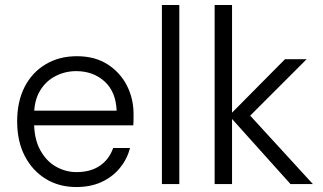

<svg xmlns="http://www.w3.org/2000/svg" viewBox="-20 -740 1297 772"><path d="M287 12Q217 12 163.5 -21Q110 -54 79.5 -113Q49 -172 49 -252Q49 -332 79 -390.5Q109 -449 163.5 -481.5Q218 -514 289 -514Q362 -514 413 -481Q464 -448 490.5 -395.5Q517 -343 517 -281Q517 -271 517 -260Q517 -249 516 -236H102V-295H449Q446 -371 400.5 -412.5Q355 -454 286 -454Q242 -454 203 -434Q164 -414 140.5 -374.5Q117 -335 117 -276V-249Q117 -182 141.5 -137Q166 -92 205 -70Q244 -48 287 -48Q344 -48 381.5 -73.5Q419 -99 435 -145H503Q491 -100 462 -64.5Q433 -29 389 -8.5Q345 12 287 12Z M631 0V-720H701V0Z M1148 0 901 -275 1126 -502H1213L963 -252L964 -299L1238 0ZM843 0V-720H913V0Z"/></svg>

Font: DM Sans 16pt Light
Style: Regular
Weight: 300
Version: Version 4.004;gftools[0.9.30]